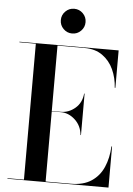

<svg xmlns="http://www.w3.org/2000/svg" viewBox="-62 -1001 725 1047"><g transform="rotate(5 300.5 -477.5)"><path d="M233.7 -887.4Q233.7 -915.5 253.6 -935.3Q273.4 -955.1 301.4 -955.1Q329.5 -955.1 349.3 -935.3Q369.1 -915.5 369.1 -887.4Q369.1 -859.4 349.3 -839.6Q329.5 -819.7 301.4 -819.7Q273.4 -819.7 253.6 -839.6Q233.7 -859.4 233.7 -887.4ZM395.2 -272Q390.8 -322.2 355.9 -354.6Q321 -387 278.2 -387H227.8V-3H366.2Q434.8 -3 478.4 -32.1Q522.1 -61.1 543.9 -111.3Q565.8 -161.5 568.8 -225H572.2V0H19.2V-3H109.2V-747H19.2V-750H562.2V-545H558.8Q555.8 -598.5 534.8 -644.6Q513.8 -690.6 474.2 -718.8Q434.8 -747 376.2 -747H227.8V-389H278.2Q321 -389 355.9 -418.9Q390.8 -448.8 395.2 -499H397.8V-272Z"/></g></svg>

Font: Bodoni* 72 Medium
Style: Regular
Weight: 500
Version: Version 1.002; ttfautohint (v0.97) -l 8 -r 50 -G 200 -x 14 -